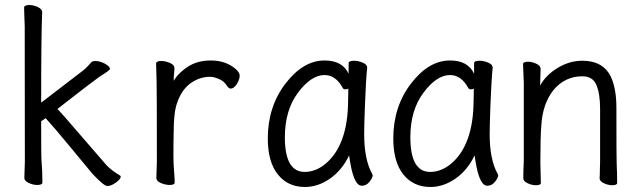

<svg xmlns="http://www.w3.org/2000/svg" viewBox="-20 -727 2540 765"><path d="M407 14Q394 14 348 -35Q311 -79 256 -146Q201 -213 162 -256L144 -244Q144 -103 145 -94Q149 -46 149 0Q149 10 128 10Q112 10 94.5 2Q77 -6 77 -18L79 -81Q79 -600 78.5 -621Q78 -642 77 -664.5Q76 -687 76 -697Q77 -707 97 -707Q113 -707 130.5 -699Q148 -691 148 -679Q144 -583 144 -318L307 -443Q319 -452 328.5 -462Q338 -472 343 -478Q348 -484 360 -484Q372 -484 385.5 -479Q399 -474 408.5 -466.5Q418 -459 418 -452Q418 -447 376 -421Q354 -406 209 -293Q236 -264 270 -224Q304 -184 405 -68Q427 -46 456 -29Q461 -27 461 -23Q461 -17 452.5 -8.5Q444 0 431.5 7Q419 14 407 14Z M656 10Q640 10 621.5 2.5Q603 -5 603 -18L605 -81Q605 -378 604 -398Q602 -454 602 -474Q603 -484 622 -484Q638 -484 656.5 -476.5Q675 -469 675 -456Q675 -446 673.5 -434Q672 -422 672 -405Q693 -439 730.5 -462.5Q768 -486 820 -486Q880 -486 919 -452Q935 -438 935 -426Q935 -410 923.5 -392Q912 -374 899 -374Q892 -374 885 -384Q874 -403 853 -412Q832 -421 817 -421Q775 -421 739 -395Q703 -369 685 -315Q672 -278 672 -201Q671 -163 671 -106Q671 -75 673.5 -46Q676 -17 676 0Q676 10 656 10Z M1195 18Q1127 18 1087 -32Q1047 -82 1047 -175Q1047 -302 1117.5 -394Q1188 -486 1273 -486Q1345 -486 1369 -433V-475Q1369 -485 1391 -485Q1407 -485 1425 -477.5Q1443 -470 1443 -458Q1438 -411 1434 -306Q1431 -225 1431 -193Q1431 -91 1463 -34L1465 -29Q1465 -19 1452.5 -3Q1440 13 1422 13Q1406 13 1395.5 -8.5Q1385 -30 1379 -60.5Q1373 -91 1371 -108Q1343 -49 1295 -15.5Q1247 18 1195 18ZM1194 -42Q1236 -42 1274 -72Q1367 -147 1367 -330Q1367 -356 1368 -374Q1365 -371 1355 -371Q1349 -371 1346 -376Q1318 -428 1273 -428Q1220 -428 1167.5 -358Q1115 -288 1115 -180Q1115 -42 1194 -42Z M1695 18Q1627 18 1587 -32Q1547 -82 1547 -175Q1547 -302 1617.5 -394Q1688 -486 1773 -486Q1845 -486 1869 -433V-475Q1869 -485 1891 -485Q1907 -485 1925 -477.5Q1943 -470 1943 -458Q1938 -411 1934 -306Q1931 -225 1931 -193Q1931 -91 1963 -34L1965 -29Q1965 -19 1952.5 -3Q1940 13 1922 13Q1906 13 1895.5 -8.5Q1885 -30 1879 -60.5Q1873 -91 1871 -108Q1843 -49 1795 -15.5Q1747 18 1695 18ZM1694 -42Q1736 -42 1774 -72Q1867 -147 1867 -330Q1867 -356 1868 -374Q1865 -371 1855 -371Q1849 -371 1846 -376Q1818 -428 1773 -428Q1720 -428 1667.5 -358Q1615 -288 1615 -180Q1615 -42 1694 -42Z M2115 11Q2099 11 2082 3Q2065 -5 2065 -17Q2065 -44 2067 -88V-395Q2064 -458 2064 -471Q2064 -481 2084 -481Q2100 -481 2117 -473Q2134 -465 2134 -453L2132 -386Q2155 -428 2202 -456.5Q2249 -485 2300 -485Q2383 -485 2414 -421Q2436 -374 2436 -297Q2436 -99 2437 -78Q2439 -33 2439 2Q2439 11 2419 11Q2403 11 2386 3Q2369 -5 2369 -17Q2370 -25 2370 -44.5Q2370 -64 2371 -84V-293Q2371 -353 2356.5 -388Q2342 -423 2300 -423Q2231 -423 2185 -368Q2142 -313 2137 -229Q2133 -184 2133 -79Q2133 -56 2135 2Q2135 11 2115 11Z"/></svg>

Font: LXGW WenKai Mono Lite
Style: Regular
Weight: 400
Monospace: yes
Designer: LXGW / Fontworks Inc.
Foundry: LXGW / Fontworks Inc.
Version: Version 1.520; June 14, 2025